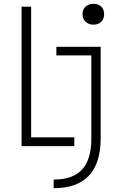

<svg xmlns="http://www.w3.org/2000/svg" viewBox="-20 -765 640 1005"><path d="M261 175Q361 175 409.5 122.5Q458 70 458 -39V-475H275V-520H507V-42Q507 220 261 220ZM93 0V-730H143V-46H369V0ZM469 -636Q444 -636 428 -651Q412 -666 412 -691Q412 -716 428 -730.5Q444 -745 469 -745Q495 -745 510 -730.5Q525 -716 525 -691Q525 -666 510 -651Q495 -636 469 -636Z"/></svg>

Font: M PLUS Code Latin 60 Light
Style: Regular
Weight: 300
Width: 7
Monospace: yes
Designer: Coji Morishita
Foundry: UNDERFOREST DESIGN
Version: Version 1.005; ttfautohint (v1.8.3)